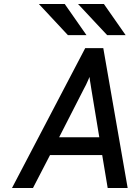

<svg xmlns="http://www.w3.org/2000/svg" viewBox="-20 -941 698 961"><path d="M40 0 406.5 -700H497L619 0H519L491.5 -165H230.5L145 0ZM276 -254H477L437 -496Q436 -503.5 434 -515.2Q432 -527 430.2 -538.5Q428.5 -550 428 -556Q425.5 -550 420.8 -539Q416 -528 410.5 -516.5Q405 -505 400.5 -497.5ZM320 -765 174.5 -921H304L413 -765ZM516.5 -765 370.5 -921H500L609 -765Z"/></svg>

Font: Overpass Medium
Style: Italic
Weight: 500
Italic angle: -10°
Designer: Delve Withrington, Dave Bailey, Thomas Jockin
Foundry: Delve Fonts LLC
Version: Version 4.000